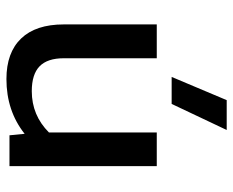

<svg xmlns="http://www.w3.org/2000/svg" viewBox="-86 -654 749 618"><g transform="rotate(90 289.0 -344.5)"><path d="M227.1 -522 301.8 -699.2H397.9L314 -522ZM233.9 9.8Q148.9 9.8 103.5 -37.4Q58.1 -84.5 58.1 -174.8V-474.1H167V-174.8Q167 -122.1 192.9 -96.9Q218.8 -71.8 272.9 -71.8Q350.6 -71.8 405.8 -127V-474.1H514.2V0H415L410.2 -48.8Q336.4 9.8 233.9 9.8Z"/></g></svg>

Font: Kanit
Style: Regular
Weight: 400
Designer: Katatrad Team
Foundry: CadsonDemak
Version: Version 1.000;PS 001.000;hotconv 1.0.88;makeotf.lib2.5.64775